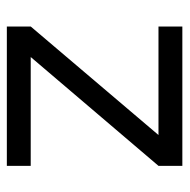

<svg xmlns="http://www.w3.org/2000/svg" viewBox="-16 -524 540 547"><g transform="rotate(-90 253.5 -250.0)"><path d="M55 -68 394 -466 410 -432H55V-500H452V-432L114 -34L98 -68H452V0H55Z"/></g></svg>

Font: Uncut Sans Variable
Style: Regular
Weight: 400
Designer: Kasper Nordkvist
Foundry: UNCUT.wtf
Version: Version 1.304;Glyphs 3.2 (3246)